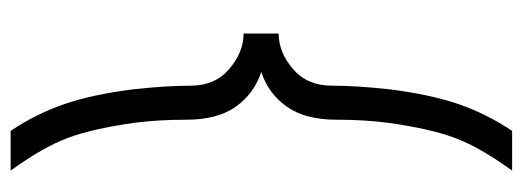

<svg xmlns="http://www.w3.org/2000/svg" viewBox="-331 -507 983 361"><g transform="rotate(90 160.5 -326.5)"><path d="M226.1 145Q194.3 97.7 176 44.9Q157.7 -7.8 147.9 -85.9Q141.1 -147.5 141.1 -193.8Q141.1 -239.3 109.6 -266.1Q78.1 -293 43 -293V-358.9Q78.1 -358.9 109.6 -385.7Q141.1 -412.6 141.1 -459Q141.1 -505.4 147.9 -566.9Q157.7 -645 176 -697.8Q194.3 -750.5 226.1 -797.9H300.8Q255.9 -735.8 238.8 -689Q221.7 -642.1 210.9 -564.9Q205.1 -521 205.1 -467.8Q205.1 -408.7 180.4 -374Q155.8 -339.4 115.2 -326.2Q155.8 -313 180.4 -278.6Q205.1 -244.1 205.1 -185.1Q205.1 -131.8 210.9 -87.9Q221.7 -10.7 238.8 36.1Q255.9 83 300.8 145Z"/></g></svg>

Font: Kreadon
Style: Regular
Weight: 400
Designer: kohakuno
Foundry: StudioGnu
Version: Version 1.000;Glyphs 3.1.2 (3151)